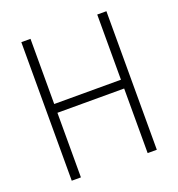

<svg xmlns="http://www.w3.org/2000/svg" viewBox="-126 -798 839 903"><g transform="rotate(-20 293.0 -346.5)"><path d="M460 0V-323.2H126V0H80.1V-693.4H126V-367.2H460V-693.4H505.9V0Z"/></g></svg>

Font: Cascadia Mono ExtraLight
Style: Regular
Weight: 200
Monospace: yes
Designer: Aaron Bell
Foundry: Saja Typeworks
Version: Version 2404.023; ttfautohint (v1.8.4)